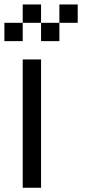

<svg xmlns="http://www.w3.org/2000/svg" viewBox="-20 -937 457 873"><path d="M83.3 -916.7H166.7V-833.3H83.3ZM0 -750V-833.3H83.3V-750ZM83.3 -83.3V-666.7H166.7V-83.3ZM250 -916.7H333.3V-833.3H250ZM166.7 -833.3H250V-750H166.7Z"/></svg>

Font: Galmuri11 Condensed
Style: Regular
Weight: 400
Width: 3
Designer: Lee Minseo (quiple)
Version: Version 2.399;hotconv 1.1.1;makeotfexe 2.6.0 DEVELOPMENT